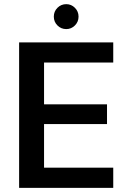

<svg xmlns="http://www.w3.org/2000/svg" viewBox="-20 -904 621 924"><path d="M72 0V-700H525V-603H192V-402H495V-307H192V-97H525V0ZM299 -764Q274 -764 256.5 -781.5Q239 -799 239 -824Q239 -849 256.5 -866.5Q274 -884 299 -884Q323 -884 340.5 -866.5Q358 -849 358 -824Q358 -799 340.5 -781.5Q323 -764 299 -764Z"/></svg>

Font: DM Sans 12pt SemiBold
Style: Regular
Weight: 600
Version: Version 4.004;gftools[0.9.30]